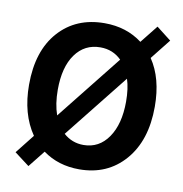

<svg xmlns="http://www.w3.org/2000/svg" viewBox="-89 -868 948 994"><g transform="rotate(10 385.0 -370.5)"><path d="M550 -491 282 -154Q327 -114 387 -114Q469 -114 517.5 -184.5Q566 -255 566 -373Q566 -442 550 -491ZM227 -241 498 -582Q453 -627 387 -627Q304 -627 255.5 -559.5Q207 -492 207 -373Q207 -298 227 -241ZM736 -724 652 -618Q717 -522 717 -373Q717 -195 626 -90.5Q535 14 387 14Q277 14 196 -45L126 43L48 -16L127 -116Q56 -219 56 -373Q56 -551 146.5 -652.5Q237 -754 387 -754Q502 -754 585 -691L659 -784Z"/></g></svg>

Font: Noto Sans Korean Bold
Style: Bold
Weight: 700
Designer: Ryoko NISHIZUKA  (kana & ideographs); Paul D. Hunt (Latin, Greek & Cyrillic); Wenlong ZHANG  (bopomofo); Sandoll Communi
Foundry: Adobe Systems Incorporated
Version: Version 1.000;PS 1;hotconv 1.0.78;makeotf.lib2.5.61930